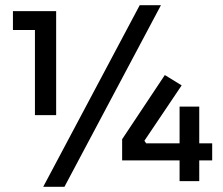

<svg xmlns="http://www.w3.org/2000/svg" viewBox="-20 -700 862 742"><path d="M115 -255V-597L132 -584H30V-657H197V-255ZM147 22 520 -680H602L229 22ZM452 -80V-162L617 -410L682 -370L538 -156L545 -146H800V-80ZM674 0V-288H750V0Z"/></svg>

Font: SVN-Sora Variable
Style: Regular
Weight: 400
Designer: Jonathan Barnbrook, Julián Moncada
Foundry: Barnbrook Fonts
Version: Version 2.000 - Viet hoa boi STYLEno.1 Fonts